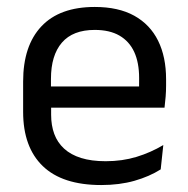

<svg xmlns="http://www.w3.org/2000/svg" viewBox="-20 -521 540 552"><path d="M271 11Q159.5 11 103 -43.5Q46.5 -98 46.5 -199.5V-286.5Q46.5 -389.5 99 -445.2Q151.5 -501 252.5 -501Q320.5 -501 366 -475.8Q411.5 -450.5 434.5 -404Q457.5 -357.5 457.5 -293V-275Q457.5 -259 456.2 -243Q455 -227 453 -211.5H378.5Q379.5 -235.5 379.8 -257Q380 -278.5 380 -296.5Q380 -341 365.8 -371.8Q351.5 -402.5 323.2 -418.8Q295 -435 252.5 -435Q189.5 -435 158 -398.5Q126.5 -362 126.5 -294V-247.5L127 -237.5V-191Q127 -160.5 136 -136Q145 -111.5 164.2 -93.8Q183.5 -76 213.2 -66.8Q243 -57.5 284 -57.5Q331.5 -57.5 372.5 -70Q413.5 -82.5 449.5 -104L442 -34Q409.5 -13.5 366.5 -1.2Q323.5 11 271 11ZM436 -211.5H89V-272.5H436Z"/></svg>

Font: Anek Devanagari Medium
Style: Regular
Weight: 400
Version: Version 1.003